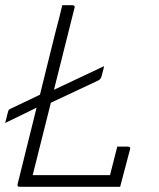

<svg xmlns="http://www.w3.org/2000/svg" viewBox="-41 -720 611 740"><path d="M35 0Q24 0 27 -11Q45 -84 63.5 -158Q82 -232 100 -305L-21 -246Q-20 -252 -19.5 -253Q-19 -254 -17.5 -259.5Q-16 -265 -12 -282Q-10 -290 -8.5 -294Q-7 -298 0 -301L113 -355Q128 -417 143.5 -478.5Q159 -540 174 -601Q181 -626 187 -650.5Q193 -675 199 -700H238Q244 -700 246 -696.5Q248 -693 246 -689Q226 -610 206.5 -531.5Q187 -453 167 -374L360 -465Q359 -458 358 -455Q357 -452 351 -428Q348 -415 338 -410L155 -324Q137 -254 120 -184.5Q103 -115 85 -45H383Q390 -73 397 -100Q404 -127 411 -155H451Q464 -155 460 -144Q450 -107 441 -72Q432 -37 422 0Z"/></svg>

Font: Recursive Sn Lnr St Lt
Style: Italic
Weight: 300
Italic angle: -15°
Version: Version 1.079;hotconv 1.0.112;makeotfexe 2.5.65598; ttfautoh